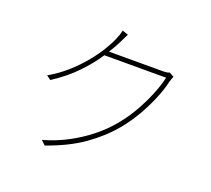

<svg xmlns="http://www.w3.org/2000/svg" viewBox="-134 -958 1268 1153"><g transform="rotate(20 500.0 -381.5)"><path d="M844 -629Q840 -622 836.5 -610.5Q833 -599 831 -594Q818 -538 792 -476Q766 -414 730.5 -353Q695 -292 651 -239Q586 -160 492 -93Q398 -26 258 23L231 -3Q313 -26 385 -64Q457 -102 518.5 -151Q580 -200 627 -257Q671 -310 706 -371Q741 -432 766.5 -493.5Q792 -555 804 -609H400L418 -639Q429 -639 465 -639Q501 -639 548.5 -639Q596 -639 643.5 -639Q691 -639 726 -639Q761 -639 770 -639Q787 -639 797 -640.5Q807 -642 814 -646ZM500 -773Q493 -760 486 -745Q479 -730 473 -718Q448 -668 407.5 -606Q367 -544 305.5 -480Q244 -416 155 -358L128 -378Q192 -415 244 -461.5Q296 -508 336 -557Q376 -606 403.5 -651.5Q431 -697 445 -732Q449 -740 454.5 -756.5Q460 -773 462 -786Z"/></g></svg>

Font: Noto Sans SC Thin Thin
Style: Regular
Weight: 250
Version: Version 2.004-H2;hotconv 1.0.118;makeotfexe 2.5.65603